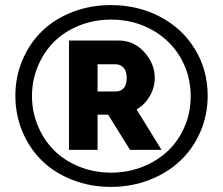

<svg xmlns="http://www.w3.org/2000/svg" viewBox="-20 -735 884 762"><path d="M41 -355Q41 -431.2 69.6 -497.8Q98.1 -564.5 147.7 -612.3Q197.3 -660.2 268.1 -687.5Q338.9 -714.8 419.9 -714.8Q527.8 -714.8 616 -668.2Q704.1 -621.6 754.2 -539.1Q804.2 -456.5 804.2 -355Q804.2 -278.3 774.9 -211.2Q745.6 -144 694.6 -96.2Q643.6 -48.3 572.3 -20.8Q501 6.8 419.9 6.8Q338.9 6.8 268.1 -20.8Q197.3 -48.3 147.7 -96.2Q98.1 -144 69.6 -211.2Q41 -278.3 41 -355ZM736.8 -353Q736.8 -437 696.3 -506.6Q655.8 -576.2 583 -616.7Q510.3 -657.2 420.9 -657.2Q353 -657.2 294.2 -633.5Q235.4 -609.9 194.6 -569.1Q153.8 -528.3 130.4 -472.4Q106.9 -416.5 106.9 -354Q106.9 -291.5 130.4 -235.4Q153.8 -179.2 194.6 -138.4Q235.4 -97.7 294.2 -73.7Q353 -49.8 420.9 -49.8Q486.8 -49.8 545.2 -72.8Q603.5 -95.7 645.8 -135.5Q688 -175.3 712.4 -231.7Q736.8 -288.1 736.8 -353ZM253.9 -574.2H451.2Q511.2 -574.2 552.7 -528.1Q594.2 -481.9 594.2 -425.8Q594.2 -387.2 574 -352.8Q553.7 -318.4 522 -300.8L621.1 -140.1H496.1L409.2 -279.8H367.2V-140.1H253.9ZM439.9 -372.1Q459.5 -372.1 471.2 -385.3Q482.9 -398.4 482.9 -425.8Q482.9 -453.6 470 -466.8Q457 -480 438 -480H367.2V-372.1Z"/></svg>

Font: Rawline ExtraBold
Style: Regular
Weight: 800
Designer: Matt McInerney, Pablo Impallari, Rodrigo Fuenzalida
Foundry: Matt McInerney, Pablo Impallari, Rodrigo Fuenzalida
Version: Version 4.020;PS 004.020;hotconv 1.0.88;makeotf.lib2.5.64775